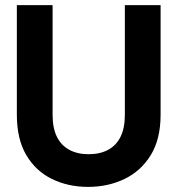

<svg xmlns="http://www.w3.org/2000/svg" viewBox="-20 -720 695 752"><path d="M325 12Q247 12 183.5 -19Q120 -50 83 -112.5Q46 -175 46 -271V-700H186V-270Q186 -219 202.5 -185Q219 -151 251 -133.5Q283 -116 327 -116Q372 -116 404 -133.5Q436 -151 452.5 -185Q469 -219 469 -270V-700H609V-271Q609 -175 570.5 -112.5Q532 -50 467.5 -19Q403 12 325 12Z"/></svg>

Font: DM Sans 9pt 36pt ExtraBold
Style: Regular
Weight: 800
Version: Version 4.004;gftools[0.9.30]